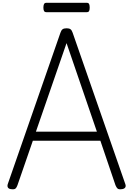

<svg xmlns="http://www.w3.org/2000/svg" viewBox="-20 -1352 961 1385"><path d="M65 13Q45 12 38 2Q31 -8 36 -24L416 -1116Q422 -1134 431.5 -1141Q441 -1148 461 -1148Q479 -1148 488.5 -1141Q498 -1134 504 -1116L884 -24Q890 -8 882 2Q874 12 854 13Q836 15 828 8Q820 1 813 -16L704 -337H217L106 -16Q100 1 92 8Q84 15 65 13ZM239 -402H679L460 -1041ZM316 -1264Q302 -1264 297.5 -1273Q293 -1282 293 -1297Q293 -1313 297.5 -1322.5Q302 -1332 316 -1332H604Q619 -1332 623 -1322.5Q627 -1313 627 -1297Q627 -1282 623 -1273Q619 -1264 604 -1264Z"/></svg>

Font: Playwrite CL Light
Style: Regular
Weight: 300
Designer: Veronika Burian, José Scaglione
Foundry: TypeTogether
Version: Version 1.002